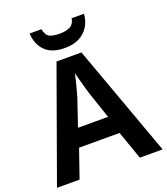

<svg xmlns="http://www.w3.org/2000/svg" viewBox="-164 -1045 1007 1158"><g transform="rotate(-20 339.0 -465.5)"><path d="M532 0 468 -182H208L145 0H0L258 -717H418L678 0ZM378 -468Q374 -481 366 -508.5Q358 -536 350.5 -565.5Q343 -595 338 -613Q334 -591 327 -563.5Q320 -536 313 -511Q306 -486 301 -468L243 -297H436ZM512 -931Q509 -885 487 -850Q465 -815 427 -795.5Q389 -776 335 -776Q252 -776 209.5 -818Q167 -860 163 -931H239Q247 -890 270 -879Q293 -868 336 -868Q372 -868 399 -880Q426 -892 433 -931Z"/></g></svg>

Font: Noto Sans Oriya SemiBold
Style: Regular
Weight: 600
Version: Version 2.003